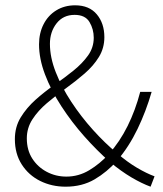

<svg xmlns="http://www.w3.org/2000/svg" viewBox="-20 -691 615 723"><path d="M227 12Q175 12 131.5 -9.5Q88 -31 62 -71.5Q36 -112 36 -167Q36 -213 58 -249Q80 -285 113.5 -315Q147 -345 185 -371.5Q223 -398 256.5 -425Q290 -452 311.5 -482Q333 -512 333 -549Q333 -581 317 -608Q301 -635 261 -635Q218 -635 193 -603Q168 -571 168 -526Q168 -475 190 -419Q212 -363 248.5 -307.5Q285 -252 330 -202Q375 -152 421 -114Q459 -81 495.5 -59.5Q532 -38 562 -27L547 12Q514 0 475 -23Q436 -46 394 -81Q345 -124 297.5 -177.5Q250 -231 211 -291Q172 -351 149.5 -410.5Q127 -470 127 -524Q127 -566 144 -599.5Q161 -633 192 -652Q223 -671 263 -671Q316 -671 344.5 -637Q373 -603 373 -551Q373 -510 352.5 -476.5Q332 -443 298.5 -414Q265 -385 227.5 -358Q190 -331 156.5 -302.5Q123 -274 102 -241.5Q81 -209 81 -170Q81 -126 101.5 -94Q122 -62 156 -44Q190 -26 230 -26Q276 -26 316 -50Q356 -74 389 -110Q431 -157 460.5 -216.5Q490 -276 508 -345H551Q530 -272 498 -205.5Q466 -139 421 -86Q383 -43 336 -15.5Q289 12 227 12Z"/></svg>

Font: Source Sans 3 Light
Style: Regular
Weight: 300
Designer: Paul D. Hunt
Foundry: Adobe
Version: Version 3.052;hotconv 1.1.0;makeotfexe 2.6.0